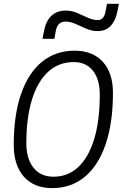

<svg xmlns="http://www.w3.org/2000/svg" viewBox="-20 -966 637 996"><path d="M250.5 9.8Q156.2 9.8 103.8 -49.6Q51.3 -108.9 51.3 -214.4Q51.3 -368.2 88.9 -477.5Q126.5 -586.9 197.3 -645Q268.1 -703.1 367.2 -703.1Q460.9 -703.1 513.4 -645.3Q565.9 -587.4 565.9 -484.4Q565.9 -329.1 528.3 -218.5Q490.7 -107.9 420.2 -49.1Q349.6 9.8 250.5 9.8ZM257.8 -49.3Q333 -49.3 386.7 -100.1Q440.4 -150.9 469 -246.1Q497.6 -341.3 497.6 -475.1Q497.6 -554.7 461.9 -599.4Q426.3 -644 362.3 -644Q285.2 -644 230.2 -594Q175.3 -543.9 146 -450Q116.7 -356 116.7 -223.6Q116.7 -141.6 154.1 -95.5Q191.4 -49.3 257.8 -49.3ZM200.7 -764.6 207 -798.8Q226.6 -911.1 321.3 -911.1Q352.1 -911.1 380.1 -898.9Q408.2 -886.7 435.1 -874.3Q461.9 -861.8 487.8 -861.8Q520.5 -861.8 528.3 -910.6L535.2 -946.3H596.7L590.8 -915.5Q570.8 -804.7 486.3 -804.7Q456.1 -804.7 427.5 -817.1Q398.9 -829.6 372.1 -841.8Q345.2 -854 319.3 -854Q277.8 -854 269 -803.7L262.2 -764.6Z"/></svg>

Font: Cascadia Code Light
Style: Italic
Weight: 300
Italic angle: -10°
Monospace: yes
Designer: Aaron Bell
Foundry: Saja Typeworks
Version: Version 2404.023; ttfautohint (v1.8.4)